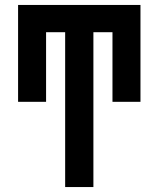

<svg xmlns="http://www.w3.org/2000/svg" viewBox="-20 -540 640 775"><path d="M243 215V-410H166V-129H53V-520H547V-129H434V-410H357V215Z"/></svg>

Font: Iosevka HT Extrabold Extended
Style: Regular
Weight: 800
Width: 7
Monospace: yes
Designer: Belleve Invis
Foundry: Belleve Invis
Version: Version 32.3.0; ttfautohint (v1.8.4)